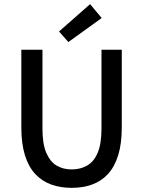

<svg xmlns="http://www.w3.org/2000/svg" viewBox="-20 -895 691 927"><path d="M326 12Q272 12 227.5 -4Q183 -20 150.5 -54.5Q118 -89 100.5 -145Q83 -201 83 -280V-655H185V-274Q185 -200 203.5 -157Q222 -114 253.5 -95.5Q285 -77 326 -77Q368 -77 400.5 -95.5Q433 -114 451.5 -157Q470 -200 470 -274V-655H568V-280Q568 -201 550.5 -145Q533 -89 501 -54.5Q469 -20 424.5 -4Q380 12 326 12ZM310 -692 265 -743 415 -875 471 -808Z"/></svg>

Font: Assistant ExtraLight SemiBold
Style: Regular
Weight: 600
Version: Version 3.000